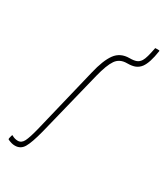

<svg xmlns="http://www.w3.org/2000/svg" viewBox="-166 -635 619 711"><g transform="rotate(30 143.5 -279.5)"><path d="M15 7Q7 7 0 5Q-7 3 -16 -1Q-18 -3 -17 -7L-14 -19Q-13 -21 -12 -22Q-11 -23 -10 -21Q2 -14 15 -14Q31 -14 39.5 -31Q48 -48 58 -88L126 -369Q140 -429 161 -457.5Q182 -486 221 -486Q239 -486 249.5 -490Q260 -494 267 -505Q272 -513 276 -527.5Q280 -542 284 -563Q284 -566 286 -566H300Q304 -566 303 -563Q299 -536 293 -517.5Q287 -499 279 -488Q270 -476 257 -470.5Q244 -465 222 -465Q191 -465 175.5 -442.5Q160 -420 147 -368L78 -89Q64 -35 51.5 -14Q39 7 15 7Z"/></g></svg>

Font: Sofia Sans Extra Condensed Thin
Style: Italic
Weight: 250
Italic angle: -9°
Version: Version 4.100